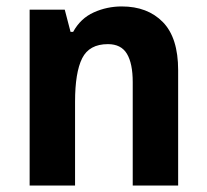

<svg xmlns="http://www.w3.org/2000/svg" viewBox="-20 -576 642 596"><path d="M358 -556Q438 -556 485.5 -507.5Q533 -459 533 -358V0H392V-321Q392 -379 374 -409Q356 -439 315 -439Q257 -439 235 -395Q213 -351 213 -260V0H72V-546H181L199 -477H207Q230 -519 271 -537.5Q312 -556 358 -556Z"/></svg>

Font: Noto Sans Tamil SemiCondensed
Style: Bold
Weight: 700
Width: 4
Designer: Jelle Bosma - Monotype Design Team
Foundry: Monotype Imaging Inc.
Version: Version 2.004; ttfautohint (v1.8.4.7-5d5b)